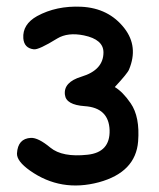

<svg xmlns="http://www.w3.org/2000/svg" viewBox="-20 -532 479 579"><path d="M225.6 -300.8Q170.9 -284.2 175.8 -246.1Q179.2 -215.8 235.4 -211.9Q308.1 -207 310.5 -139.6Q312.5 -72.8 244.1 -65.4Q168 -57.1 131.8 -86.9Q95.2 -117.2 73.2 -116.2Q33.7 -114.3 31.2 -69.3Q30.3 -45.9 70.3 -17.6Q163.6 48.3 278.3 17.6Q389.2 -12.7 396.5 -105.5Q402.3 -179.7 374 -220.7Q350.6 -254.9 326.2 -269.5Q365.2 -311.5 369.1 -322.3Q397.9 -391.1 355.5 -446.3Q308.1 -507.8 224.6 -511.7Q149.9 -515.1 91.8 -483.4Q47.4 -458.5 50.3 -416.5Q52.7 -386.7 82 -383.3Q96.7 -381.3 152.8 -416Q184.6 -435.1 232.9 -425.3Q292 -413.1 292 -374Q292 -320.8 225.6 -300.8Z"/></svg>

Font: Comic Relief
Style: Regular
Weight: 400
Designer: Jeff Davis
Foundry: Loudifier
Version: Version 1.200; ttfautohint (v1.8.4.7-5d5b)